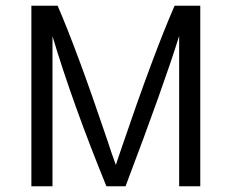

<svg xmlns="http://www.w3.org/2000/svg" viewBox="-20 -653 812 673"><path d="M164 -526V0H90V-633H182Q250 -476 353 -171Q374 -107 386 -75Q398 -111 407 -137Q519 -466 592 -633H682V0H608V-527Q556 -359 420 0H353Q234 -292 164 -526Z"/></svg>

Font: Tajawal
Style: Regular
Weight: 400
Designer: Boutros Fonts
Foundry: Created by Boutros International 2017
Version: Version 1.700